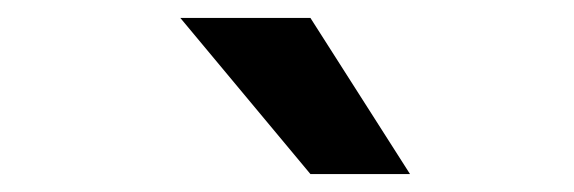

<svg xmlns="http://www.w3.org/2000/svg" viewBox="-20 -781 640 214"><path d="M326 -587 181 -761H326L437 -587Z"/></svg>

Font: Wix Madefor Text
Style: Bold
Weight: 700
Designer: Dalton Maag Ltd
Foundry: Dalton Maag Ltd
Version: Version 3.100